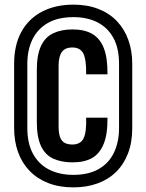

<svg xmlns="http://www.w3.org/2000/svg" viewBox="-20 -779 632 829"><path d="M293 -78Q245 -78 210 -94Q175 -110 157 -148.5Q139 -187 139 -252V-477Q139 -542 157 -580.5Q175 -619 210 -635.5Q245 -652 293 -652Q345 -652 378.5 -632.5Q412 -613 428.5 -570.5Q445 -528 444 -458H352Q353 -521 340 -547.5Q327 -574 292 -574Q261 -574 247 -554.5Q233 -535 233 -495V-234Q233 -203 240 -185.5Q247 -168 260.5 -161.5Q274 -155 292 -155Q328 -155 341 -182Q354 -209 352 -271H444Q445 -201 428 -158.5Q411 -116 378 -97Q345 -78 293 -78ZM297 30Q236 30 188.5 11.5Q141 -7 108 -41Q75 -75 58 -122Q41 -169 41 -226Q41 -296 41 -365Q41 -434 41 -503Q41 -585 72.5 -642Q104 -699 162 -729Q220 -759 297 -759Q357 -759 404.5 -740.5Q452 -722 484.5 -688Q517 -654 534 -607Q551 -560 551 -503Q551 -434 551 -365Q551 -296 551 -226Q551 -165 533 -117.5Q515 -70 481.5 -37Q448 -4 401 13Q354 30 297 30ZM297 -24Q362 -24 406 -49Q450 -74 472 -120Q494 -166 494 -226Q494 -296 494 -365Q494 -434 494 -503Q494 -571 469.5 -615.5Q445 -660 401 -682.5Q357 -705 297 -705Q231 -705 187 -680Q143 -655 120.5 -609.5Q98 -564 98 -503Q98 -434 98 -365Q98 -296 98 -226Q98 -159 123 -114Q148 -69 192.5 -46.5Q237 -24 297 -24Z"/></svg>

Font: Hubot Sans Condensed SemiBold
Style: Regular
Weight: 600
Width: 3
Designer: Deni Anggara
Foundry: GitHub, Inc., Subsidiary of Microsoft Corporation
Version: Version 2.000